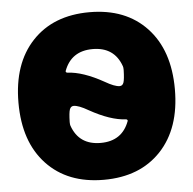

<svg xmlns="http://www.w3.org/2000/svg" viewBox="-53 -793 862 856"><g transform="rotate(-5 378.0 -365.0)"><path d="M484 -400Q497 -400 502 -414Q507 -428 508 -470Q508 -482 506 -487Q475 -575 378 -575Q282 -575 250 -488Q249 -485 251.5 -482.5Q254 -480 257 -480Q326 -477 419 -425Q462 -400 484 -400ZM506 -242Q507 -245 504.5 -247.5Q502 -250 499 -250Q430 -253 337 -305Q294 -330 272 -330Q259 -330 254 -316Q249 -302 248 -260Q248 -248 250 -243Q281 -155 378 -155Q474 -155 506 -242ZM122 -640Q216 -740 378 -740Q540 -740 634 -640Q728 -540 728 -365Q728 -190 634 -90Q540 10 378 10Q216 10 122 -90Q28 -190 28 -365Q28 -540 122 -640Z"/></g></svg>

Font: Rounded Mplus 1c Black
Style: Regular
Weight: 900
Version: Version 1.059.20150529